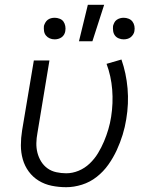

<svg xmlns="http://www.w3.org/2000/svg" viewBox="-20 -772 640 800"><path d="M256 8Q225 8 195.5 2Q166 -4 141.5 -19Q117 -34 100 -57Q83 -80 75 -108Q67 -136 67 -166.5Q67 -197 72 -228L121 -520H186L136 -218Q132 -197 131.5 -176Q131 -155 136 -135.5Q141 -116 151.5 -99Q162 -82 178 -70.5Q194 -59 214.5 -54.5Q235 -50 256 -50Q282 -50 307.5 -60.5Q333 -71 353.5 -90.5Q374 -110 388.5 -134Q403 -158 413.5 -183Q424 -208 431.5 -233.5Q439 -259 443 -285Q452 -342 447.5 -398.5Q443 -455 424 -506L486 -524Q506 -467 511.5 -403.5Q517 -340 506 -275Q501 -243 491 -210.5Q481 -178 466.5 -146.5Q452 -115 431.5 -86Q411 -57 383 -35Q355 -13 321.5 -2.5Q288 8 256 8ZM495 -608Q485 -608 475 -612Q465 -616 459 -624Q453 -632 451.5 -642.5Q450 -653 451 -664Q453 -671 456.5 -678Q460 -685 466.5 -689.5Q473 -694 480.5 -696Q488 -698 495 -698Q506 -698 516 -694Q526 -690 532 -682Q538 -674 540 -663.5Q542 -653 540 -642Q539 -635 534.5 -628Q530 -621 524 -616.5Q518 -612 510.5 -610Q503 -608 495 -608ZM208 -608Q197 -608 187.5 -612Q178 -616 171.5 -624Q165 -632 163.5 -642.5Q162 -653 163 -664Q165 -671 169 -678Q173 -685 179 -689.5Q185 -694 192.5 -696Q200 -698 208 -698Q218 -698 228.5 -694Q239 -690 244.5 -682Q250 -674 252 -663.5Q254 -653 252 -642Q251 -635 247 -628Q243 -621 236.5 -616.5Q230 -612 222.5 -610Q215 -608 208 -608ZM309 -600 346 -752H414L365 -600Z"/></svg>

Font: Iosevka Light Extended
Style: Italic
Weight: 300
Width: 7
Italic angle: -9°
Monospace: yes
Designer: Belleve Invis
Foundry: Belleve Invis
Version: Version 32.5.0; ttfautohint (v1.8.4)